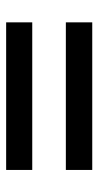

<svg xmlns="http://www.w3.org/2000/svg" viewBox="136 -608 327 640"><g transform="rotate(90 300.0 -287.5)"><path d="M54 -343V-431H546V-343ZM54 -144V-231H546V-144Z"/></g></svg>

Font: MulishBold
Style: Bold
Weight: 700
Designer: Vernon Adams
Foundry: Vernon Adams
Version: Version 3.602; ttfautohint (v1.8.3)